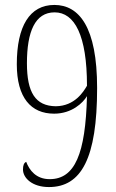

<svg xmlns="http://www.w3.org/2000/svg" viewBox="-20 -744 469 777"><path d="M178 13C309 13 373 -103 373 -388C373 -635 300 -724 200 -724C100 -724 48 -638 48 -484C48 -349 105 -284 199 -284C271 -284 316 -328 332 -355C326 -121 283 -19 181 -19C126 -19 99 -55 86 -89C77 -85 73 -75 73 -58C73 -24 110 13 178 13ZM206 -314C123 -315 89 -370 89 -488C89 -616 122 -694 201 -694C282 -694 332 -601 332 -397C318 -373 283 -315 206 -314Z"/></svg>

Font: Noto Serif Tamil ExtraCondensed ExtraLight
Style: Regular
Weight: 200
Width: 2
Designer: Indian Type Foundry, Tom Grace, and the Monotype Design Team
Foundry: Monotype Imaging Inc.
Version: Version 2.004